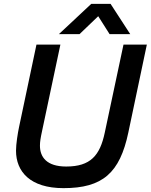

<svg xmlns="http://www.w3.org/2000/svg" viewBox="-20 -961 781 995"><path d="M645 -274 741 -730H620L523 -274C498 -155 449 -98 323 -98C222 -98 187 -147 187 -206C187 -226 190 -245 198 -282L293 -730H169L79 -304C72 -271 63 -215 63 -180C63 -72 136 14 309 14C512 14 601 -65 645 -274ZM285 -784H392L489 -877L548 -784H655L553 -941H453Z"/></svg>

Font: Nacelle SemiBold
Style: Italic
Weight: 600
Italic angle: -12°
Designer: Sora Sagano
Foundry: Sora Sagano
Version: Version 1.000;FEAKit 1.0